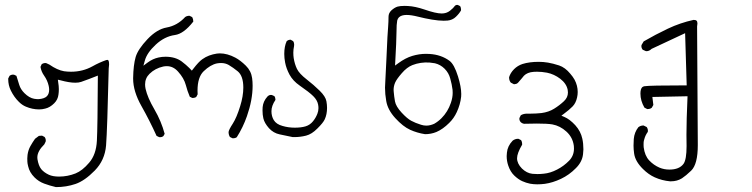

<svg xmlns="http://www.w3.org/2000/svg" viewBox="-20 -452 3040 776"><path d="M121.6 108.9Q111.3 123.5 102.8 138.7Q94.2 153.8 91.3 173.8Q90.3 182.6 90.3 188.2Q90.3 193.8 90.6 201.2Q90.8 208.5 93.8 220.2Q99.1 244.6 119.6 265.1Q136.2 281.7 158.4 290Q180.7 298.3 206.1 304.2Q248 304.2 285.2 291.5Q322.3 278.8 363 237.3Q403.8 195.8 408.7 135.7Q413.6 72.8 419.4 -175.3Q420.9 -185.5 420.9 -191.4Q420.9 -197.3 420.4 -200.2Q419.4 -206.5 417.7 -208.3Q416 -210 413.8 -210Q411.6 -210 408.7 -209Q380.9 -199.2 354 -184.1Q314.5 -162.1 267.1 -162.1Q252.9 -162.1 238.8 -164.1Q211.4 -168.9 179.7 -190.9L167 -196.8Q165.5 -197.3 163.6 -197.3Q155.3 -197.3 148.4 -192.4L143.6 -181.6Q147 -162.1 158.2 -146.5Q171.9 -127 176.8 -105Q178.7 -96.2 178.7 -89.8Q178.7 -72.3 169.4 -63Q159.7 -53.2 136.7 -51.3Q134.3 -51.3 129.9 -51.3Q125.5 -51.3 118.2 -52.7Q98.1 -56.2 78.6 -75.7Q63.5 -90.8 57.9 -108.6Q52.2 -126.5 46.4 -145.5L37.1 -149.9Q35.2 -150.4 32.7 -150.4Q24.9 -150.4 18.6 -145.5L13.2 -134.8Q13.2 -133.8 13.2 -132.3Q13.2 -107.4 23.9 -85.9Q37.1 -59.1 56.2 -40.5Q69.3 -27.3 84.5 -21Q110.8 -9.8 138.2 -9.8Q150.9 -9.8 163.1 -13.2Q182.1 -17.6 199.2 -34.7Q213.9 -49.3 216.3 -69.8Q217.8 -79.6 217.8 -91.8Q217.8 -104 215.3 -119.1L213.9 -129.9L224.6 -127.4Q260.3 -117.7 284.2 -117.7Q298.3 -117.7 308.1 -121.1Q336.4 -130.9 375.5 -146.5Q374.5 62.5 371.6 116.7Q368.7 172.9 340.3 205.6Q313 237.8 285.2 249Q252.9 261.7 218.8 261.7Q193.8 261.7 177.7 254.4Q157.7 245.1 146.5 231.4Q135.7 217.8 131.3 190.9Q130.9 187.5 130.9 184.1Q130.9 159.2 159.2 131.3L164.6 120.1Q165 118.2 165 115.7Q165 107.9 160.2 101.6L149.9 96.2L137.2 97.2Z M921.4 106.9Q931.2 106.9 937 102.5Q962.4 62.5 978 17.6Q1001 -47.9 1001 -105.5Q1001 -121.6 999 -136.2Q995.1 -165.5 973.4 -186.8Q951.7 -208 931.6 -218.8Q898.9 -236.3 868.2 -236.3Q862.3 -236.3 856.4 -235.4Q839.8 -232.9 825.4 -227.5Q811 -222.2 797.4 -212.4Q783.2 -202.6 760.7 -173.3L755.4 -166.5Q747.6 -174.8 745.1 -177.2Q732.9 -189.5 714.4 -203.6Q688.5 -222.7 648.9 -222.7Q634.8 -222.7 621.1 -219.7Q597.7 -214.8 576.7 -199.2L559.6 -186.5L565.4 -207Q573.7 -238.3 609.4 -271.5Q645 -304.7 687 -310.5Q722.7 -315.4 761.2 -364.7Q761.2 -365.2 761.2 -365.7Q761.2 -375 756.8 -382.8L746.1 -388.2Q745.6 -388.2 743.7 -388.2Q741.7 -388.2 739.3 -387.7Q733.4 -386.7 728.5 -383.3Q696.8 -348.6 653.3 -340.8Q614.3 -334 575.9 -293.5Q537.6 -252.9 528.3 -221.7Q519 -189.5 518.1 -136.7Q518.1 -135.3 518.1 -133.8Q518.1 -83 551.5 -23.7Q585 35.6 612.8 97.2L623 102.1Q625 102.5 626.5 102.5Q635.3 102.5 640.6 97.7L645.5 88.9Q631.8 37.6 604 -10Q576.2 -57.6 568.4 -92.8Q566.4 -102.1 566.4 -110.8Q566.4 -136.2 584.5 -153.8Q606.9 -175.8 639.6 -183.1Q647 -184.6 654.3 -184.6Q680.2 -184.6 699.7 -162.6Q723.6 -136.2 731 -108.4Q737.3 -84 747.1 -61L756.8 -56.2Q757.3 -56.2 758.1 -56.2Q758.8 -56.2 760 -56.2Q761.2 -56.2 762.5 -56.4Q763.7 -56.6 764.9 -56.9Q766.1 -57.1 767.3 -57.4Q768.6 -57.6 769.5 -58.1Q771.5 -59.1 773.4 -60.5L778.8 -70.8Q778.3 -78.6 778.3 -85.4Q778.3 -140.1 803.2 -164.1Q830.6 -190.4 856.9 -195.8Q865.7 -197.3 873.5 -197.3Q890.6 -197.3 904.3 -189.5Q922.4 -178.7 940.4 -164.1Q963.4 -145.5 963.4 -98.1Q963.4 -63.5 950.7 -22.9Q936.5 23.4 920.7 47.9Q904.8 72.3 903.8 81.5Q903.8 92.8 909.2 101.6L919.9 106.9Q920.4 106.9 921.4 106.9Z M1041.5 -19Q1041 -11.7 1041 -5.9Q1041 12.2 1044.4 26.4Q1048.8 45.4 1066.9 65.9Q1085 85.9 1110.4 91.1Q1135.7 96.2 1163.1 102.1Q1166 102.1 1169.4 102.1Q1193.8 102.1 1217 96.2Q1240.2 90.3 1262.7 67.4Q1286.1 44.4 1292.5 30.3Q1301.8 10.3 1301.8 -16.1Q1301.8 -28.8 1299.3 -42.5Q1295.9 -62 1272 -85.4Q1248 -108.9 1219.7 -130.9Q1189.5 -154.3 1180.2 -173.6Q1170.9 -192.9 1167 -217.3Q1165.5 -227.1 1165.5 -239.3Q1165.5 -251.5 1168.5 -266.1Q1168.9 -269 1168.9 -272Q1168.9 -279.8 1165 -285.6L1154.8 -291.5Q1154.8 -291.5 1154.3 -291.5Q1145.5 -291.5 1138.7 -285.6Q1128.9 -264.6 1128.9 -233.9Q1128.9 -217.3 1132.3 -199.7Q1136.7 -175.3 1150.4 -149.9Q1164.1 -125 1190.9 -106.4Q1230.5 -79.1 1246.3 -63.2Q1262.2 -47.4 1265.6 -29.8Q1267.1 -22 1267.1 -15.1Q1267.1 -2.9 1262.7 7.8Q1256.3 24.4 1245.1 38.1Q1232.9 53.2 1215.1 58.6Q1197.3 64 1171.4 64Q1145.5 64 1122.1 57.1Q1096.7 50.3 1086.4 33.2Q1077.1 17.6 1077.1 -2.4Q1077.1 -24.4 1093.3 -48.3Q1093.3 -48.8 1093.3 -48.8Q1093.3 -57.1 1088.9 -63.5L1079.1 -67.9Q1077.6 -68.4 1075.2 -68.4Q1067.4 -68.4 1061 -62Q1043.5 -42.5 1041.5 -19Z M1830.1 -432.1Q1829.6 -432.1 1828.4 -432.1Q1827.1 -432.1 1825.2 -432.1Q1821.8 -431.2 1819.8 -429.7L1818.8 -428.7Q1813 -419.9 1798.8 -408.7Q1784.7 -397.5 1765.1 -397.5Q1741.7 -397.5 1695.3 -413.6Q1657.7 -426.3 1628.9 -427.7Q1622.1 -428.2 1615.7 -428.2Q1597.2 -428.2 1586.9 -425.3Q1574.2 -421.4 1561.5 -409.7Q1550.3 -398.9 1550.3 -384.3Q1550.3 -365.7 1548.6 -342Q1546.9 -318.4 1545.9 -302.2Q1544.4 -270 1541.5 -208Q1538.6 -146 1537.4 -125.7Q1536.1 -105.5 1536.1 -97.7Q1536.1 -71.8 1541 -43.9Q1546.9 -8.3 1577.6 25.4Q1608.9 59.6 1637.5 72.5Q1666 85.4 1697.8 90.3Q1722.2 90.3 1743.7 81.5Q1770 70.3 1795.4 44.9Q1814.5 26.4 1826.2 1Q1840.3 -29.3 1843.8 -61Q1844.2 -66.4 1844.2 -72.3Q1844.2 -100.6 1831.1 -143.1Q1815.9 -191.9 1796.9 -206.1Q1763.2 -231 1716.3 -233.9Q1709 -234.4 1701.7 -234.4Q1674.3 -234.4 1646.5 -226.1Q1618.7 -217.8 1589.4 -196.3L1576.7 -187Q1582.5 -290 1582.5 -322.3Q1582.5 -354.5 1585.4 -369.1Q1587.4 -377 1592.3 -381.8Q1602.1 -391.6 1623.5 -391.6Q1642.1 -391.6 1669.9 -384.5Q1697.8 -377.4 1725.6 -372.8Q1753.4 -368.2 1772.9 -368.2Q1780.3 -368.2 1789.1 -368.9Q1797.9 -369.6 1806.9 -373.5Q1815.9 -377.4 1822.8 -384.3Q1836.9 -397.9 1843.3 -410.2Q1843.3 -411.1 1843.3 -413.6Q1843.3 -420.9 1839.8 -427.2ZM1703.1 55.7Q1692.4 55.7 1681.6 52.2Q1658.2 44.9 1642.1 36.1Q1625.5 27.3 1603 2.9Q1580.1 -22 1576.4 -42.2Q1572.8 -62.5 1571.3 -81.1Q1570.8 -84.5 1570.8 -88.4Q1570.8 -104 1577.1 -118.4Q1583.5 -132.8 1604 -156.2Q1624.5 -180.2 1647 -189Q1679.7 -201.7 1716.3 -199.2Q1727.5 -198.2 1737.8 -196.3Q1760.3 -190.9 1777.1 -174.1Q1793.9 -157.2 1799.8 -134.3Q1806.2 -111.8 1809.1 -88.9Q1809.6 -83 1809.6 -76.7Q1809.6 -57.6 1802.2 -36.1Q1790 0 1764.2 25.9Q1751 39.1 1734.9 48.3Q1718.3 55.7 1703.1 55.7Z M2098.6 48.3Q2128.9 47.4 2149.9 47.4Q2192.4 47.4 2212.4 50.8Q2243.7 56.6 2269 79.6Q2294.9 103 2299.3 137.7Q2299.8 143.6 2299.8 148.4Q2299.8 177.2 2280.3 197.3Q2258.3 219.7 2231.4 233.4Q2204.1 247.6 2177.7 250Q2163.6 251.5 2152.1 251.5Q2140.6 251.5 2131.8 250.5Q2108.9 248 2089.4 229Q2069.8 209 2069.8 187.5Q2069.8 167.5 2090.3 132.8Q2090.3 131.8 2090.3 131.3Q2090.3 120.6 2085.9 114.3L2075.2 108.9Q2074.7 108.9 2074.2 108.9Q2061.5 108.9 2051.8 116.7Q2031.2 138.2 2028.8 165Q2027.8 171.9 2027.8 178.7Q2027.8 198.7 2034.2 217.3Q2042.5 242.2 2058.6 257.6Q2074.7 272.9 2090.3 280Q2106 287.1 2122.6 290.5Q2136.7 293 2151.6 293Q2166.5 293 2182.1 291Q2213.9 286.6 2247.3 270.8Q2280.8 254.9 2307.1 228Q2333 202.6 2336.4 171.4Q2337.9 159.7 2337.9 151.9Q2337.9 127.9 2333.5 108.4Q2327.1 78.6 2305.2 54.2Q2282.7 29.8 2260.7 20.5L2249 15.6L2259.3 7.8Q2281.2 -8.3 2294.4 -22Q2307.6 -35.6 2312.5 -58.6Q2314.9 -69.3 2314.9 -80.1Q2314.9 -106 2302.2 -129.9Q2295.4 -142.1 2284.7 -154.3Q2264.2 -179.2 2239.7 -187.5Q2213.9 -195.8 2194.6 -199Q2175.3 -202.1 2157.7 -202.1Q2119.6 -202.1 2091.8 -193.4Q2072.3 -187 2057.6 -172.4Q2043 -157.7 2037.6 -140.1Q2037.6 -139.6 2037.6 -138.7Q2037.6 -126.5 2044.4 -118.2L2056.6 -111.8Q2057.1 -111.8 2059.8 -111.8Q2062.5 -111.8 2066.4 -113Q2070.3 -114.3 2073.7 -117.7Q2082.5 -127 2089.1 -135.5Q2095.7 -144 2097.7 -146Q2111.3 -159.7 2136.2 -161.6Q2143.1 -162.1 2150.4 -162.1Q2169.9 -162.1 2190.9 -158.2Q2219.7 -152.3 2244.1 -133.8Q2269.5 -114.3 2274.4 -88.9Q2275.4 -83.5 2275.4 -78.1Q2275.4 -58.1 2259.3 -43Q2241.7 -26.4 2219.7 -12.7Q2197.8 1 2168.5 4.9Q2146.5 7.3 2125.5 7.3H2110.4Q2095.7 7.3 2085 13.7L2079.6 24.4Q2079.1 26.4 2079.1 27.8Q2079.1 35.6 2084.5 41.5Q2090.8 47.4 2098.6 48.3Z M2754.4 92.8 2754.9 138.2Q2754.9 192.9 2742.7 210Q2725.6 233.4 2685.5 233.4Q2664.1 233.4 2645.5 225.6Q2621.6 215.3 2603.8 196.3Q2585.9 177.2 2581.5 143.1Q2581.1 137.7 2581.1 133.5Q2581.1 129.4 2581.3 123.8Q2581.5 118.2 2584 110.8Q2587.9 95.2 2598.1 81.1Q2598.6 79.6 2598.6 76.7Q2598.6 68.4 2593.8 61.5L2581.1 55.2Q2580.6 55.2 2580.1 55.2Q2569.3 55.2 2560.1 62Q2543.9 82.5 2541.5 109.9Q2540.5 122.1 2540.5 136.7Q2540.5 151.4 2543 168.9Q2547.4 200.2 2578.6 231Q2601.1 253.4 2626 264.6Q2655.3 277.8 2688 280.8Q2689.9 280.8 2691.9 280.8Q2716.8 280.8 2736.3 268.6Q2752 258.3 2773.4 237.8Q2800.3 211.9 2800.3 134.3L2797.4 -345.2Q2798.8 -352.1 2798.8 -356.9Q2798.8 -364.7 2795.4 -368.2Q2792 -371.6 2783.7 -371.6Q2783.7 -371.6 2783.2 -371.6Q2729.5 -359.9 2679.4 -336.2Q2629.4 -312.5 2581.5 -284.7L2572.8 -270Q2572.3 -268.6 2572.3 -265.6Q2572.3 -257.8 2577.6 -251L2589.8 -245.6Q2591.3 -245.1 2592.3 -245.1Q2603.5 -245.1 2612.3 -253.4L2613.3 -254.4L2749 -317.9L2755.4 -106.9H2748Q2606 -106.9 2584.5 -103.5Q2579.1 -102.5 2575.7 -99.6Q2568.4 -92.3 2568.4 -73.7Q2568.4 -44.9 2584.5 -17.1L2595.7 -11.2Q2596.2 -11.2 2597.2 -11.2Q2607.9 -11.2 2614.3 -16.6L2620.6 -27.8L2616.7 -60.1L2758.8 -63Q2754.4 34.7 2754.4 92.8Z"/></svg>

Font: Bakudai
Style: ExtraLight
Weight: 200
Version: Version 1.48